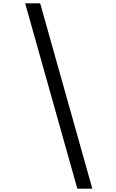

<svg xmlns="http://www.w3.org/2000/svg" viewBox="-20 -962 698 1152"><path d="M534 170 221 -942H131L444 170Z"/></svg>

Font: Poppins
Style: Regular
Weight: 400
Designer: Ninad Kale (Devanagari), Jonny Pinhorn (Latin)
Foundry: Indian Type Foundry
Version: 4.004